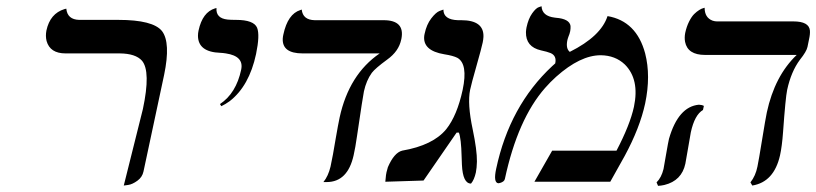

<svg xmlns="http://www.w3.org/2000/svg" viewBox="-20 -585 2627 618"><path d="M378.4 12.2 439.9 -233.9Q465.8 -355.5 437 -389.6Q416.5 -412.6 365.7 -413.1H190.9Q141.1 -413.1 129.9 -453.1Q126 -469.2 129.4 -486.8Q141.1 -541.5 187.5 -555.7Q187.5 -555.7 193.4 -557.1Q196.8 -522 234.9 -521H360.8Q472.7 -521 501.5 -484.9Q529.8 -447.8 508.3 -344.2L441.9 -33.2Q438 -14.6 422.1 -3.2Q406.2 8.3 392.6 10.3Z M692.4 -243.2 688 -250Q740.2 -284.7 756.3 -360.8Q765.6 -404.3 707 -413.1Q697.8 -414.6 689 -415Q617.7 -417.5 617.2 -469.7Q617.2 -478.5 619.1 -486.8Q631.8 -545.9 672.4 -558.1Q672.4 -558.1 676.8 -559.1Q674.3 -525.9 712.9 -522Q722.2 -521 739.7 -521Q796.9 -521 807.6 -495.6Q816.9 -472.2 804.2 -411.1Q782.2 -308.1 719.2 -259.3Q705.6 -249.5 692.4 -243.2Z M1151.4 -291Q1148.4 -277.8 1128.9 -145.5Q1124 -110.8 1118.2 -85Q1099.1 0.5 1032.2 1H1021Q1036.6 -18.1 1043.9 -48.8Q1051.3 -82.5 1060.5 -138.7Q1068.4 -184.6 1073.2 -207Q1103.5 -345.7 1202.1 -413.1H954.1Q887.7 -413.1 890.1 -460.9Q890.6 -467.8 892.1 -474.1Q906.2 -540 946.8 -552.7Q950.7 -553.7 951.2 -554.2Q954.6 -521 992.7 -520H1214.8Q1283.7 -520 1272 -460Q1271.5 -458.5 1271.5 -458Q1263.7 -419.9 1226.1 -393.1Q1188 -365.2 1176.8 -350.6Q1159.2 -326.2 1151.4 -291Z M1493.2 -295.9Q1483.9 -251 1501.5 -168.5Q1515.6 -101.1 1515.1 -64.9Q1514.6 -44.4 1511.7 -29.8Q1506.3 -5.9 1496.1 5.9Q1469.7 5.9 1466.8 -54.7Q1466.3 -63.5 1465.8 -82Q1464.4 -139.2 1457 -158.2H1449.7L1343.3 -3.9L1220.2 0Q1220.7 -2.4 1221.2 -9.3Q1222.2 -22.9 1224.1 -30.8Q1226.6 -41 1228.5 -46.9Q1248.5 -93.3 1274.4 -100.1Q1374 -117.2 1416.5 -169.4Q1451.2 -212.9 1469.2 -295.9Q1486.8 -379.4 1452.1 -398.9Q1438.5 -405.8 1410.6 -410.2Q1338.9 -421.9 1345.7 -471.2Q1346.2 -474.1 1346.7 -476.1Q1353 -506.3 1368.2 -525.9Q1383.3 -545.4 1395 -549.8L1407.2 -554.2Q1407.2 -521.5 1454.1 -520Q1458.5 -520 1464.8 -520Q1538.1 -520 1536.1 -466.3Q1535.6 -457 1533.7 -448.2Q1529.8 -429.7 1513.7 -373Q1497.1 -314.9 1493.2 -295.9Z M1935.5 -533.2Q2028.8 -517.1 2056.6 -413.1Q2075.2 -340.8 2056.6 -252Q2039.6 -173.3 1990.7 -83L1944.3 0H1700.2L1757.3 -100.1H1964.4Q2007.8 -183.1 2020.5 -241.2Q2039.1 -329.6 1991.2 -377.4Q1960.4 -406.7 1913.6 -407.2Q1847.7 -407.2 1770 -337.9Q1751 -320.8 1734.4 -301.8Q1646.5 -201.7 1605 -8.8Q1603 0 1589.4 3.9Q1585.9 4.9 1584 4.9Q1567.4 2.9 1577.1 -42Q1620.1 -244.1 1757.3 -372.1Q1762.7 -377 1767.1 -380.9Q1772.5 -405.3 1752.4 -414.1Q1741.7 -418.5 1721.2 -422.9Q1671.9 -434.1 1672.9 -481.9Q1673.3 -489.7 1674.8 -497.1Q1680.7 -524.9 1692.9 -542Q1705.1 -559.1 1714.4 -562L1723.1 -564.9Q1724.6 -533.2 1765.6 -528.3Q1768.1 -527.8 1769.5 -527.8Q1813 -524.4 1816.4 -501.5Q1816.9 -493.7 1815.4 -484.9Q1813.5 -475.6 1809.6 -466.8Q1806.6 -458.5 1805.7 -453.1Q1801.3 -428.2 1814 -418Q1914.6 -468.3 1935.5 -533.2Z M2203.6 -159.2Q2201.7 -149.9 2194.8 -108.4Q2188 -67.9 2186 -58.1Q2174.3 -3.4 2118.7 10.3Q2108.4 12.7 2098.1 13.2L2093.3 2Q2108.9 -13.2 2115.7 -41Q2117.7 -49.8 2124 -88.4Q2130.9 -128.4 2133.3 -138.2Q2163.1 -241.7 2229.5 -248Q2239.7 -247.6 2245.6 -244.1L2242.7 -231Q2215.8 -215.3 2203.6 -159.2ZM2513.7 -295.9Q2508.3 -270 2500.5 -160.2Q2497.1 -113.8 2490.7 -85Q2471.2 1 2401.4 12.2L2395.5 2Q2412.1 -19 2418 -48.8Q2422.4 -69.8 2433.1 -136Q2443.8 -202.1 2448.2 -223.1Q2473.6 -340.8 2544.4 -408.2H2249.5Q2193.4 -408.2 2185.1 -450.2Q2182.6 -463.9 2185.5 -479Q2189.9 -499.5 2198 -515.6Q2206.1 -531.7 2214.4 -539.8Q2222.7 -547.9 2230.5 -552.7Q2238.3 -557.6 2243.2 -558.6L2248 -560.1Q2248 -528.3 2273.4 -518.6Q2280.8 -516.1 2287.6 -516.1H2533.7Q2584 -516.1 2586.9 -486.8Q2587.9 -475.1 2584 -458L2579.1 -434.1Q2576.2 -419.4 2554.7 -392.6Q2526.4 -354.5 2513.7 -295.9Z"/></svg>

Font: Linux Biolinum Slanted O
Style: Slanted
Weight: 400
Designer: Philipp H. Poll
Foundry: Philipp H. Poll
Version: Version 1.0.4